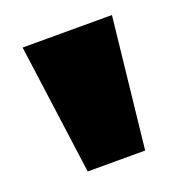

<svg xmlns="http://www.w3.org/2000/svg" viewBox="-79 -851 485 509"><g transform="rotate(-20 164.0 -596.0)"><path d="M248 -412.1H85.9L36.1 -779.8H288.1Z"/></g></svg>

Font: Fz Rammetto One
Style: Regular
Weight: 400
Designer: Vernon Adams
Foundry: Vernon Adams
Version: Vit hóa bi c Thuy @ FontZin.Com